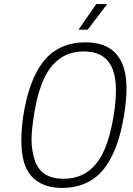

<svg xmlns="http://www.w3.org/2000/svg" viewBox="-20 -916 654 944"><path d="M366 -770H411L507 -896H453ZM286 8C366 8 434 -20 483 -76C542 -145 573 -245 590 -350C597 -394 602 -438 602 -479C602 -539 592 -593 566 -631C534 -683 476 -708 399 -708C328 -708 265 -686 217 -640C149 -573 113 -464 95 -350C89 -310 85 -267 85 -226C85 -174 92 -125 109 -89C140 -25 200 8 286 8ZM293 -37C220 -37 176 -65 153 -121C141 -158 135 -192 135 -231C135 -265 140 -303 147 -350C163 -453 193 -560 260 -617C296 -648 341 -663 392 -663C452 -663 495 -643 520 -603C542 -569 550 -523 550 -470C550 -433 546 -392 539 -350C525 -261 499 -164 450 -108C411 -61 359 -37 293 -37Z"/></svg>

Font: Arthouse Owned Light
Style: Italic
Weight: 300
Italic angle: -10°
Designer: Jeremy Tribby
Foundry: Tribby Type
Version: Version 1.000;PS 001.000;hotconv 1.0.88;makeotf.lib2.5.64775